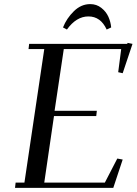

<svg xmlns="http://www.w3.org/2000/svg" viewBox="-20 -916 666 936"><path d="M53.2 0 56.2 -25.9H99.1L195.8 -676.8H119.1L122.1 -702.1H600.1L602.1 -707L626 -702.1L578.1 -559.1L556.2 -564L570.8 -676.8H291L246.1 -376H452.1L449.2 -350.1H243.2L195.8 -25.9H491.2L551.8 -143.1L578.1 -138.2L532.2 0ZM287.1 -782.2Q304.7 -826.7 340.1 -861.3Q375.5 -896 419.9 -896Q450.7 -896 473.9 -877.7Q497.1 -859.4 508.3 -834.5Q519.5 -809.6 522 -782.2L500 -772Q470.7 -835.9 411.1 -835.9Q352.1 -835.9 306.2 -772Z"/></svg>

Font: Dehuti
Style: Bold-Italic
Weight: 700
Version: Version 1.2